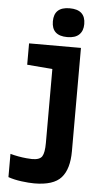

<svg xmlns="http://www.w3.org/2000/svg" viewBox="-65 -816 630 1102"><g transform="rotate(5 250.0 -264.5)"><path d="M291 -608Q201 -608 201 -691Q201 -774 291 -774Q382 -774 382 -691Q382 -652 359.5 -630Q337 -608 291 -608ZM175 245Q145 245 102 239.5Q59 234 25 222V88Q46 94 71 98.5Q96 103 118 105Q140 107 151 107Q195 107 208.5 85.5Q222 64 222 8V-418L76 -430V-553H375V42Q375 145 330.5 195Q286 245 175 245Z"/></g></svg>

Font: Noto Sans Mono ExtraCondensed Black
Style: Regular
Weight: 900
Width: 2
Designer: Monotype Design Team
Foundry: Monotype Imaging Inc.
Version: Version 2.014